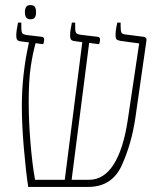

<svg xmlns="http://www.w3.org/2000/svg" viewBox="-20 -736 635 756"><path d="M557 -579 513 -272Q498 -170 459.5 -85Q421 0 327 0H91Q82 -60 74 -152Q66 -244 66 -318Q66 -444 94 -569L63 -573Q52 -574 48 -579Q44 -584 44 -595Q44 -614 51 -647H64V-629Q64 -610 68 -605Q72 -600 86 -598L145 -591Q154 -590 154 -580Q154 -572 150 -562L120 -566Q108 -522 100.5 -469.5Q93 -417 93 -334Q93 -259 100 -174Q107 -89 118 -28H235L304 -570L275 -574Q264 -575 260 -580Q256 -585 256 -596Q256 -614 263 -647H276V-629Q276 -611 280 -606Q284 -601 298 -599L365 -591Q374 -590 374 -580Q374 -572 370 -562L331 -567L262 -28H330Q389 -28 427.5 -88.5Q466 -149 483 -263L528 -565L455 -575Q443 -577 439 -581Q435 -585 435 -597Q435 -619 442 -647H455V-632Q455 -613 458.5 -607Q462 -601 476 -600L546 -591Q557 -589 557 -579ZM78 -688Q78 -716 99 -716Q113 -716 117.5 -708.5Q122 -701 122 -688Q122 -675 117.5 -667.5Q113 -660 99 -660Q78 -660 78 -688Z"/></svg>

Font: Noto Serif Hebrew NarrowThin
Style: Regular
Weight: 250
Width: 4
Designer: Monotype Design Team
Foundry: Monotype Imaging Inc.
Version: Version 1.000